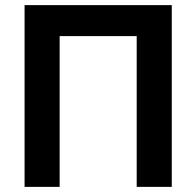

<svg xmlns="http://www.w3.org/2000/svg" viewBox="-20 -730 767 750"><path d="M76 0V-710H651V0H514V-589H213V0Z"/></svg>

Font: YasnoRaleway
Style: Bold
Weight: 700
Designer: Matt McInerney, Pablo Impallari, Rodrigo Fuenzalida
Foundry: Matt McInerney, Pablo Impallari, Rodrigo Fuenzalida
Version: Version 4.026